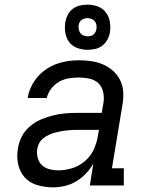

<svg xmlns="http://www.w3.org/2000/svg" viewBox="-20 -797 640 825"><path d="M208 8Q173 8 140.5 -1.5Q108 -11 86.5 -34.5Q65 -58 58 -91.5Q51 -125 57 -159Q61 -186 74 -211Q87 -236 109 -254.5Q131 -273 157 -284Q183 -295 209.5 -301.5Q236 -308 262.5 -310Q289 -312 316 -312H417L425 -358Q428 -380 423 -402.5Q418 -425 402.5 -439.5Q387 -454 364.5 -459Q342 -464 319 -464Q298 -464 276 -460.5Q254 -457 234.5 -446Q215 -435 200.5 -416.5Q186 -398 181 -376H99Q103 -401 113.5 -423.5Q124 -446 140.5 -465.5Q157 -485 178.5 -499.5Q200 -514 223.5 -522.5Q247 -531 271 -534.5Q295 -538 319 -538Q347 -538 373.5 -534Q400 -530 424 -519.5Q448 -509 467 -491.5Q486 -474 497 -451Q508 -428 509.5 -400.5Q511 -373 506 -346L461 -74H512V0H366L381 -94Q368 -71 349 -51Q330 -31 307 -17.5Q284 -4 258.5 2Q233 8 208 8ZM230 -65Q259 -65 289 -74Q319 -83 343.5 -103.5Q368 -124 381.5 -152Q395 -180 400 -210L405 -239H316Q303 -239 290.5 -238.5Q278 -238 265 -236.5Q252 -235 239.5 -232.5Q227 -230 214 -226.5Q201 -223 188.5 -217Q176 -211 165.5 -202.5Q155 -194 148.5 -182Q142 -170 140 -157Q137 -138 142 -119Q147 -100 160 -87.5Q173 -75 192 -70Q211 -65 230 -65ZM356 -583Q333 -583 311.5 -591Q290 -599 277 -616.5Q264 -634 260.5 -657Q257 -680 261 -704Q264 -720 272 -735Q280 -750 294 -760Q308 -770 324 -773.5Q340 -777 356 -777Q380 -777 401 -769Q422 -761 435 -743.5Q448 -726 452 -703Q456 -680 452 -656Q449 -640 440.5 -625Q432 -610 418.5 -600Q405 -590 388.5 -586.5Q372 -583 356 -583ZM356 -641Q363 -641 369.5 -642.5Q376 -644 381 -648Q386 -652 389.5 -658Q393 -664 394 -671Q396 -680 394.5 -689Q393 -698 388 -705Q383 -712 374.5 -715.5Q366 -719 356 -719Q350 -719 343.5 -717.5Q337 -716 331.5 -712Q326 -708 322.5 -702Q319 -696 318 -689Q317 -680 318.5 -671Q320 -662 325 -655Q330 -648 338.5 -644.5Q347 -641 356 -641Z"/></svg>

Font: Iosevka Slab Extended Oblique
Style: Regular
Weight: 400
Width: 7
Italic angle: -9°
Monospace: yes
Designer: Belleve Invis
Foundry: Belleve Invis
Version: Version 11.1.0; ttfautohint (v1.8.3)